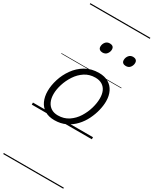

<svg xmlns="http://www.w3.org/2000/svg" viewBox="-358 -1070 1305 1631"><g transform="rotate(30 294.5 -255.0)"><path d="M231 19Q175 19 136.5 -4.5Q98 -28 78.5 -70.5Q59 -113 59 -168Q59 -223 78 -284Q97 -345 135 -398.5Q173 -452 229.5 -485.5Q286 -519 362 -519Q417 -519 455 -496.5Q493 -474 513 -433.5Q533 -393 533 -339Q533 -298 521.5 -250Q510 -202 486.5 -154Q463 -106 426.5 -67Q390 -28 341.5 -4.5Q293 19 231 19ZM237 -31Q296 -31 341 -61Q386 -91 415.5 -138Q445 -185 460 -237Q475 -289 475 -334Q475 -376 461.5 -406Q448 -436 421 -452.5Q394 -469 355 -469Q297 -469 252.5 -440Q208 -411 177.5 -364.5Q147 -318 131 -266.5Q115 -215 115 -171Q115 -128 129.5 -96.5Q144 -65 171 -48Q198 -31 237 -31ZM298 -683Q281 -683 269.5 -692Q258 -701 258 -719Q258 -743 273 -762.5Q288 -782 316 -782Q334 -782 345 -773Q356 -764 356 -745Q356 -722 341 -702.5Q326 -683 298 -683ZM527 -683Q509 -683 498 -692Q487 -701 487 -719Q487 -743 502 -762.5Q517 -782 544 -782Q561 -782 572.5 -773Q584 -764 584 -745Q584 -722 569.5 -702.5Q555 -683 527 -683ZM0 475H589V485H0ZM0 -20H589V0H0ZM0 -505H589V-500H0ZM0 -995H589V-985H0Z"/></g></svg>

Font: Playwrite CZ Guides
Style: Regular
Weight: 400
Designer: Veronika Burian, José Scaglione
Foundry: TypeTogether
Version: Version 1.003